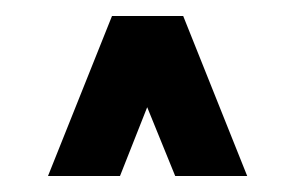

<svg xmlns="http://www.w3.org/2000/svg" viewBox="-20 -720 369 240"><path d="M40 -500 120 -700H209L289 -500H199L164 -586L130 -500Z"/></svg>

Font: Odibee Sans
Style: Regular
Weight: 400
Designer: James Barnard - Barnard Co. Limited
Version: Version 2.001; ttfautohint (v1.8.3)